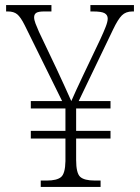

<svg xmlns="http://www.w3.org/2000/svg" viewBox="-20 -734 551 754"><path d="M140 0V-25H164Q203 -25 219.5 -38.5Q236 -52 237 -101V-190H101V-220H237V-308H101V-337H224L77 -635Q61 -667 47.5 -678Q34 -689 11 -689H4V-714H182V-689H153Q131 -689 122.5 -683.5Q114 -678 114 -666Q114 -656 119.5 -641.5Q125 -627 133 -609L202 -464Q217 -432 232.5 -398Q248 -364 260 -337Q267 -354 279.5 -380.5Q292 -407 305 -435L374 -580Q387 -608 395 -628.5Q403 -649 403 -661Q403 -675 391 -682Q379 -689 345 -689H335V-714H506V-689H500Q474 -689 458.5 -673.5Q443 -658 424 -618L289 -337H414V-308H279V-220H414V-190H279V-106Q279 -54 295 -39.5Q311 -25 352 -25H375V0Z"/></svg>

Font: Noto Serif Tamil SemiCondensed ExtraLight
Style: Italic
Weight: 200
Width: 4
Italic angle: -12°
Designer: Indian Type Foundry, Tom Grace, and the Monotype Design Team
Foundry: Monotype Imaging Inc.
Version: Version 2.003; ttfautohint (v1.8.4.7-5d5b)